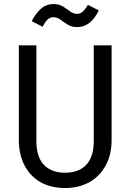

<svg xmlns="http://www.w3.org/2000/svg" viewBox="-20 -911 640 942"><path d="M527.5 -688.5V-223Q527.5 -153.5 499.2 -100.5Q471 -47.5 419.8 -18Q368.5 11.5 299 11.5Q228 11.5 177.2 -18.2Q126.5 -48 99.5 -101Q72.5 -154 72.5 -223V-688.5H158.5V-220Q158.5 -141.5 195.2 -102.5Q232 -63.5 299 -63.5Q366.5 -63.5 403.2 -102.5Q440 -141.5 440 -220V-688.5ZM358.5 -778Q332 -778 312.8 -790Q293.5 -802 277 -814.2Q260.5 -826.5 242 -826.5Q225 -826.5 213 -814.8Q201 -803 189 -780L135.5 -807Q153 -842.5 179.5 -866.8Q206 -891 242.5 -891Q270.5 -891 289.2 -879Q308 -867 324 -855Q340 -843 358.5 -843Q373.5 -843 385.8 -853.8Q398 -864.5 411.5 -887L464.5 -860Q445 -818.5 418 -798.2Q391 -778 358.5 -778Z"/></svg>

Font: Fast_Mono
Style: Regular
Weight: 400
Monospace: yes
Designer: Carrois Corporate, Edenspiekermann AG, Nikita Prokopov
Foundry: Carrois Corporate, Edenspiekermann AG, Nikita Prokopov
Version: Version 5.002